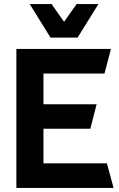

<svg xmlns="http://www.w3.org/2000/svg" viewBox="-20 -930 589 950"><path d="M359 -910H467L364 -744H230L127 -910H235L297 -822ZM61 0V-688H529L497 -566H195V-414H458L427 -293H195V-122H509L542 0Z"/></svg>

Font: Techna Sans
Style: Regular
Weight: 400
Designer: Carl Enlund
Version: Version 1.003